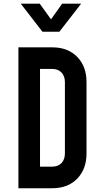

<svg xmlns="http://www.w3.org/2000/svg" viewBox="-20 -1002 544 1022"><path d="M78 0V-750H258Q341.5 -750 391 -699.2Q440.5 -648.5 440.5 -565V-185Q440.5 -102 391 -51Q341.5 0 258 0ZM193 -115H258Q289.5 -115 307.5 -134.2Q325.5 -153.5 325.5 -185V-565Q325.5 -596.5 307.5 -615.8Q289.5 -635 258 -635H193ZM206 -833 90.5 -982.5H191.5L251.5 -899L311 -982.5H412L296 -833Z"/></svg>

Font: Mohave Light SemiBold
Style: Regular
Weight: 600
Version: Version 2.003